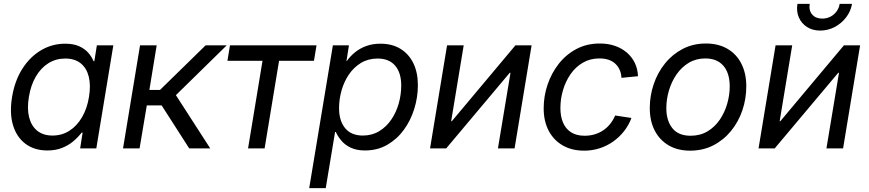

<svg xmlns="http://www.w3.org/2000/svg" viewBox="-20 -762 4462 986"><path d="M223.6 10.7Q156.2 10.7 110.6 -23.7Q64.9 -58.1 46.6 -119.9Q28.3 -181.6 42 -264.2Q55.7 -347.2 94.5 -408.4Q133.3 -469.7 190.4 -503.7Q247.6 -537.6 314.5 -537.6Q356.9 -537.6 386 -524.7Q415 -511.7 433.1 -491.2Q451.2 -470.7 460.4 -447.8H464.4L477.5 -529.3H562L474.6 0H391.6L404.3 -81.1H399.4Q380.9 -57.1 356 -36.1Q331.1 -15.1 298.1 -2.2Q265.1 10.7 223.6 10.7ZM249.5 -65.9Q298.3 -65.9 336.9 -90.8Q375.5 -115.7 401.6 -160.6Q427.7 -205.6 437 -264.6Q446.8 -324.2 435.8 -368.4Q424.8 -412.6 394.3 -437Q363.8 -461.4 314.9 -461.4Q267.1 -461.4 228.5 -437.3Q189.9 -413.1 164.1 -368.9Q138.2 -324.7 128.4 -264.6Q118.2 -204.1 129.6 -159.4Q141.1 -114.7 171.6 -90.3Q202.1 -65.9 249.5 -65.9Z M611.8 0 699.2 -529.3H784.7L747.1 -300.3H801.8L1036.1 -529.3H1144.5L883.3 -273.4L1059.6 0H951.7L810.1 -220.7H733.9L696.8 0Z M1253.9 0 1328.1 -449.7H1147.9L1161.1 -529.3H1605.5L1592.3 -449.7H1413.1L1338.9 0Z M1567.9 204.1 1689.5 -529.3H1772L1759.3 -448.7H1761.2Q1777.8 -472.7 1802.5 -492.9Q1827.1 -513.2 1860.1 -525.4Q1893.1 -537.6 1934.1 -537.6Q1993.7 -537.6 2036.6 -511.2Q2079.6 -484.9 2102.8 -437.3Q2126 -389.6 2126 -324.2Q2126 -262.7 2107.4 -202.9Q2088.9 -143.1 2053.7 -95Q2018.6 -46.9 1968.3 -18.1Q1918 10.7 1854.5 10.7Q1811.5 10.7 1782 -3.2Q1752.4 -17.1 1733.9 -38.8Q1715.3 -60.5 1704.6 -84H1700.7L1652.8 204.1ZM1843.3 -65.9Q1890.6 -65.9 1927.5 -88.4Q1964.4 -110.8 1989.7 -148.2Q2015.1 -185.5 2027.8 -231.2Q2040.5 -276.9 2040.5 -322.8Q2040.5 -388.2 2009.3 -424.8Q1978 -461.4 1919.4 -461.4Q1871.1 -461.4 1834 -439Q1796.9 -416.5 1771.7 -379.4Q1746.6 -342.3 1733.9 -297.1Q1721.2 -252 1721.2 -206.5Q1721.2 -141.6 1752.4 -103.8Q1783.7 -65.9 1843.3 -65.9Z M2622.6 0H2537.1L2601.6 -388.2H2597.7L2271.5 0H2188.5L2275.9 -529.3H2361.3L2296.9 -139.6H2300.3L2627 -529.3H2710Z M2980 11.7Q2916 11.7 2869.4 -15.4Q2822.8 -42.5 2797.4 -91.3Q2772 -140.1 2772 -205.6Q2772 -268.1 2792 -327.4Q2812 -386.7 2849.6 -434.6Q2887.2 -482.4 2940.4 -510.5Q2993.7 -538.6 3060.5 -538.6Q3103 -538.6 3138.2 -526.4Q3173.3 -514.2 3199.2 -491.9Q3225.1 -469.7 3240 -439Q3254.9 -408.2 3256.3 -370.6L3171.4 -362.3Q3170.4 -384.3 3162.6 -402.3Q3154.8 -420.4 3140.9 -433.8Q3127 -447.3 3106.4 -454.6Q3085.9 -461.9 3058.1 -461.9Q3010.3 -461.9 2972.9 -439.9Q2935.5 -418 2909.9 -380.9Q2884.3 -343.8 2871.1 -298.6Q2857.9 -253.4 2857.9 -207Q2857.9 -165 2871.1 -133.1Q2884.3 -101.1 2912.1 -83Q2939.9 -64.9 2981.9 -64.9Q3010.7 -64.9 3035.2 -72.5Q3059.6 -80.1 3079.6 -94Q3099.6 -107.9 3114.5 -127Q3129.4 -146 3139.2 -168.9L3222.7 -156.2Q3209 -119.1 3184.8 -88.4Q3160.6 -57.6 3128.9 -35.2Q3097.2 -12.7 3059.3 -0.5Q3021.5 11.7 2980 11.7Z M3524.4 11.7Q3460 11.7 3413.6 -15.6Q3367.2 -43 3342 -92Q3316.9 -141.1 3316.9 -207Q3316.9 -270 3336.9 -329.3Q3356.9 -388.7 3394.8 -435.8Q3432.6 -482.9 3485.8 -510.7Q3539.1 -538.6 3605 -538.6Q3669.4 -538.6 3716.1 -511.2Q3762.7 -483.9 3787.6 -434.3Q3812.5 -384.8 3812.5 -318.8Q3812.5 -254.9 3792.5 -195.8Q3772.5 -136.7 3734.4 -89.8Q3696.3 -43 3643.1 -15.6Q3589.8 11.7 3524.4 11.7ZM3526.4 -64.9Q3575.7 -64.9 3613.3 -87.4Q3650.9 -109.9 3676.3 -147.2Q3701.7 -184.6 3714.6 -229.5Q3727.5 -274.4 3727.5 -318.8Q3727.5 -361.8 3713.9 -393.8Q3700.2 -425.8 3672.4 -443.8Q3644.5 -461.9 3602.5 -461.9Q3554.2 -461.9 3517.1 -439.5Q3480 -417 3454.3 -379.9Q3428.7 -342.8 3415.3 -297.4Q3401.9 -252 3401.9 -206.1Q3401.9 -143.1 3432.6 -104Q3463.4 -64.9 3526.4 -64.9Z M4309.6 0H4224.1L4288.6 -388.2H4284.7L3958.5 0H3875.5L3962.9 -529.3H4048.3L3983.9 -139.6H3987.3L4314 -529.3H4397ZM4191.9 -605Q4152.8 -605 4124.3 -623.3Q4095.7 -641.6 4082.3 -672.9Q4068.8 -704.1 4075.2 -742.2H4138.2Q4132.8 -708.5 4150.9 -687.5Q4168.9 -666.5 4202.6 -666.5Q4225.1 -666.5 4243.9 -676Q4262.7 -685.5 4275.6 -702.6Q4288.6 -719.7 4292 -742.2H4355.5Q4349.1 -704.1 4325.2 -672.9Q4301.3 -641.6 4266.4 -623.3Q4231.4 -605 4191.9 -605Z"/></svg>

Font: Inter 24pt
Style: Italic
Weight: 400
Italic angle: -9.3988°
Designer: Rasmus Andersson
Foundry: rsms
Version: Version 4.001;git-66647c0bb